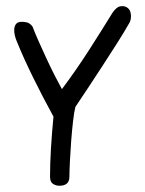

<svg xmlns="http://www.w3.org/2000/svg" viewBox="-20 -690 464 614"><path d="M221 -348Q217 -332 213.5 -301.5Q210 -271 207.5 -237.5Q205 -204 203.5 -173Q202 -142 202 -125Q202 -96 170 -96Q159 -96 149.5 -102Q140 -108 140 -125Q140 -167 143 -216Q146 -265 151 -317Q116 -381 85.5 -443Q55 -505 34 -557Q30 -566 27.5 -576.5Q25 -587 25.5 -596Q26 -605 30 -611.5Q34 -618 44 -620Q55 -621 65.5 -618.5Q76 -616 84 -605Q92 -584 104 -557Q116 -530 129 -502Q142 -474 155 -448.5Q168 -423 178 -405Q223 -465 263.5 -528Q304 -591 339 -648Q352 -668 366 -670Q380 -672 389 -664Q397 -658 398.5 -644Q400 -630 395 -619Q378 -589 355.5 -553.5Q333 -518 309.5 -482Q286 -446 263 -411Q240 -376 221 -348Z"/></svg>

Font: Nanum Pen
Style: Regular
Weight: 400
Designer: Doo-yul Kwak; Hyunghwan Choi; Nicolas Noh;
Foundry: NHN Corporation
Version: Version 1.10